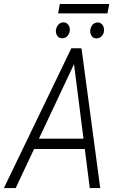

<svg xmlns="http://www.w3.org/2000/svg" viewBox="-51 -957 603 977"><path d="M341.8 -665 28.8 0H-31.2L312 -711.4H353.5ZM405.8 0 320.8 -668.5 325.7 -710.9H363.8L459 0ZM417.5 -251.5 408.2 -198.7H95.7L105.5 -251.5ZM504.9 -936.5 495.6 -888.7H244.6L253.4 -936.5ZM233.4 -801.8Q234.9 -817.4 244.6 -829.8Q254.4 -842.3 270.5 -843.3Q287.1 -843.3 296.4 -830.8Q305.7 -818.4 304.2 -802.2Q303.2 -787.1 293 -774.9Q282.7 -762.7 266.6 -762.2Q250 -761.7 241.2 -773.9Q232.4 -786.1 233.4 -801.8ZM408.2 -801.3Q409.2 -817.4 418.9 -829.6Q428.7 -841.8 445.3 -842.8Q461.9 -842.8 470.7 -830.1Q479.5 -817.4 478.5 -802.2Q478 -786.1 467.5 -774.2Q457 -762.2 440.9 -761.7Q424.3 -761.2 415.8 -773.4Q407.2 -785.6 408.2 -801.3Z"/></svg>

Font: Roboto Condensed Light
Style: Italic
Weight: 300
Italic angle: -12°
Designer: Christian Robertson
Foundry: Google
Version: Version 3.0; 2020